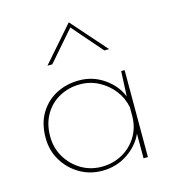

<svg xmlns="http://www.w3.org/2000/svg" viewBox="-98 -716 738 806"><g transform="rotate(-15 271.0 -313.0)"><path d="M249 6Q195 6 151 -20Q107 -46 80.5 -90Q54 -134 54 -189Q54 -252 81 -296Q108 -340 152.5 -363Q197 -386 252 -386Q311 -386 359.5 -352.5Q408 -319 428 -269L433 -378H448V0H429V-107Q407 -58 358.5 -26Q310 6 249 6ZM251 -11Q300 -11 340 -33Q380 -55 404 -93.5Q428 -132 429 -181V-222Q421 -263 395.5 -296Q370 -329 332.5 -349Q295 -369 251 -369Q202 -369 161.5 -347Q121 -325 97.5 -284.5Q74 -244 74 -190Q74 -140 98 -99.5Q122 -59 162 -35Q202 -11 251 -11ZM387 -480 274 -610 161 -480H140L273 -632H274L408 -480Z"/></g></svg>

Font: Synthetic Thin
Style: Regular
Weight: 100
Designer: Santiago Orozco
Foundry: Typemade
Version: Version 2.000; ttfautohint (v1.8.4.7-5d5b)